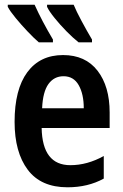

<svg xmlns="http://www.w3.org/2000/svg" viewBox="-20 -786 524 816"><path d="M248 -552Q343 -552 394.5 -485.5Q446 -419 446 -308V-242H157Q160 -84 279 -84Q351 -84 421 -123V-27Q354 10 267 10Q154 10 98 -64.5Q42 -139 42 -268Q42 -406 96 -479Q150 -552 248 -552ZM250 -462Q210 -462 186 -429Q162 -396 159 -326H336Q336 -386 314.5 -424Q293 -462 250 -462ZM293 -766Q304 -739 326.5 -697Q349 -655 371 -618V-606H314Q290 -625 262.5 -653Q235 -681 212 -709.5Q189 -738 180 -757V-766ZM127 -766Q158 -697 205 -618V-606H145Q124 -624 97 -652.5Q70 -681 46.5 -709.5Q23 -738 13 -757V-766Z"/></svg>

Font: Noto Sans Condensed SemiBold
Style: Regular
Weight: 600
Width: 3
Designer: Monotype Design Team
Foundry: Monotype Imaging Inc.
Version: Version 2.013; ttfautohint (v1.8.4.7-5d5b)